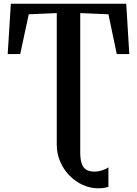

<svg xmlns="http://www.w3.org/2000/svg" viewBox="-20 -763 738 1035"><path d="M508 252Q466.5 252 426.8 234Q387 216 355.2 184Q323.5 152 304.8 109Q286 66 286 16.5V-692.5L135 -686L89 -471.5H21.5L38.5 -743H660.5L677 -471.5H609.5L564.5 -686L412.5 -692.5V59Q412.5 94 419.8 117Q427 140 443.8 151Q460.5 162 489 162Q510 162 531.8 154.8Q553.5 147.5 564.5 139V244Q558 246.5 544.8 249.2Q531.5 252 508 252Z"/></svg>

Font: Merriweather 48pt SemiBold
Style: Regular
Weight: 600
Version: Version 2.100